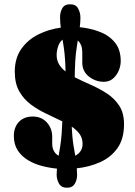

<svg xmlns="http://www.w3.org/2000/svg" viewBox="-20 -800 640 907"><path d="M344.2 26.9Q344.2 49.3 333.3 68.1Q322.3 86.9 296.4 86.9Q270 86.9 258.8 67.4Q247.6 47.9 247.6 24.9Q247.6 11.2 249 -3.4Q213.9 -6.8 178 -16.1Q142.1 -25.4 112.1 -43.5Q82 -61.5 63.7 -89.6Q45.4 -117.7 45.4 -158.2Q45.4 -198.7 69.3 -224.1Q93.3 -249.5 134.8 -249.5Q175.8 -249.5 201.2 -221.7Q226.6 -193.8 226.6 -153.8V-121.6Q226.6 -82 256.8 -64Q258.8 -75.2 260.7 -86.7Q262.7 -98.1 264.6 -109.9Q269 -138.7 271.2 -168Q273.4 -197.3 274.4 -226.6Q239.3 -244.1 200.2 -262.2Q161.1 -280.3 127 -305.4Q92.8 -330.6 71.3 -367.9Q49.8 -405.3 49.8 -461.4Q49.8 -525.4 80.8 -569.1Q111.8 -612.8 161.4 -637.5Q210.9 -662.1 267.1 -669.4Q265.6 -681.6 264.6 -694.1Q263.7 -706.5 263.7 -718.8Q263.7 -742.2 274.2 -761Q284.7 -779.8 311.5 -779.8Q338.4 -779.8 349.1 -759.8Q359.9 -739.7 359.9 -716.8Q359.9 -705.1 359.1 -693.8Q358.4 -682.6 356.9 -671.4Q404.3 -667 448.7 -650.6Q493.2 -634.3 521.7 -600.6Q550.3 -566.9 550.3 -511.2Q550.3 -488.8 540.8 -466.3Q531.2 -443.8 513.7 -428.7Q496.1 -413.6 470.7 -413.6Q431.6 -413.6 400.1 -438.2Q368.7 -462.9 368.7 -504.4V-553.7Q368.7 -588.9 347.7 -608.9Q346.7 -602.5 345.5 -595.9Q344.2 -589.4 343.3 -582.5Q337.4 -545.9 335.4 -509Q333.5 -472.2 333 -435.1Q368.7 -417 408.9 -399.4Q449.2 -381.8 484.9 -358.6Q520.5 -335.4 543.2 -300.8Q565.9 -266.1 565.9 -213.4Q565.9 -143.6 534.7 -99.9Q503.4 -56.2 452.6 -33.7Q401.9 -11.2 342.8 -4.9Q344.2 11.7 344.2 26.9ZM247.6 -540.5Q247.6 -515.1 259 -496.1Q270.5 -477.1 289.6 -462.4Q289.1 -491.7 287.1 -521Q285.2 -550.3 280.8 -579.6Q279.3 -587.9 278.1 -596.2Q276.9 -604.5 275.4 -612.8Q260.7 -600.6 254.2 -579.8Q247.6 -559.1 247.6 -540.5ZM327.1 -113.3Q329.1 -101.1 331.3 -88.9Q333.5 -76.7 335.4 -64.5Q350.6 -71.8 360.4 -85.9Q370.1 -100.1 370.1 -120.6Q370.1 -147.5 356 -167Q341.8 -186.5 318.8 -201.7Q319.8 -179.7 321.8 -157.5Q323.7 -135.3 327.1 -113.3Z"/></svg>

Font: Caprasimo
Style: Regular
Weight: 400
Designer: The DocRepair Project, Phaedra Charles, Flavia Zimbardi
Foundry: Google
Version: Version 1.001